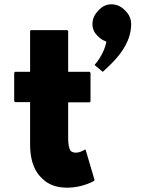

<svg xmlns="http://www.w3.org/2000/svg" viewBox="-20 -851 676 893"><path d="M50 -517 46 -513V-381L50 -376H120V-179C120 -125 131 -68 168 -29L176 -21C201 5 239 22 293 22C358 22 410 -5 416 -9L420 -13L379 -152L376 -156C370 -152 352 -141 333 -141C324 -141 317 -143 310 -148L309 -149C300 -161 297 -182 297 -211V-375H397L401 -379V-512L397 -517H297V-707L293 -711H124L120 -707V-517ZM441 -806 435 -799C420 -784 410 -763 410 -739C410 -718 418 -700 431 -687L438 -680C447 -671 458 -664 471 -659L475 -657L474 -653C463 -601 431 -562 420 -549L423 -546L458 -517C469 -527 481 -538 493 -550L500 -557C549 -606 590 -667 590 -739C590 -763 580 -784 565 -799L558 -806C543 -821 522 -831 498 -831C475 -831 456 -821 441 -806Z"/></svg>

Font: Hussar Woodtype
Style: Bd
Weight: 900
Foundry: Cannot Into Space Fonts
Version: Version 1.07